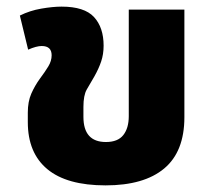

<svg xmlns="http://www.w3.org/2000/svg" viewBox="-20 -546 640 580"><path d="M299 14Q182 14 123 -35Q64 -84 64 -177V-206Q64 -239 74.5 -263Q85 -287 101 -309Q116 -329 126 -345.5Q136 -362 136 -379Q136 -407 106 -407Q90 -407 65 -396L40 -499Q70 -514 105 -520Q140 -526 166 -526Q235 -526 264 -494.5Q293 -463 293 -408Q293 -382 285.5 -360Q278 -338 265 -315Q252 -293 242 -275.5Q232 -258 232 -223V-193Q232 -117 300 -117Q336 -117 352.5 -138Q369 -159 369 -195V-517H537V-192Q537 -88 476 -37Q415 14 299 14Z"/></svg>

Font: Noto Sans Thai UI ExtBd
Style: Regular
Weight: 800
Designer: Monotype Design Team
Foundry: Monotype Imaging Inc.
Version: Version 2.000